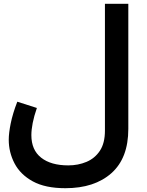

<svg xmlns="http://www.w3.org/2000/svg" viewBox="-20 -760 771 1010"><path d="M324 230Q218 230 152.5 194Q87 158 56.5 99.5Q26 41 26 -25Q26 -60 36.5 -111.5Q47 -163 71 -225L174 -192Q159 -149 152 -113Q145 -77 145 -49Q145 29 196.5 69.5Q248 110 339 110Q391 110 435 91.5Q479 73 505.5 33Q532 -7 532 -73V-740H655V-82Q655 72 566 151Q477 230 324 230Z"/></svg>

Font: Readex Pro Medium
Style: Regular
Weight: 500
Designer: Bonnie Shaver-Troup, Thomas Jockin
Foundry: Lexend
Version: Version 1.204; ttfautohint (v1.8.4.7-5d5b)